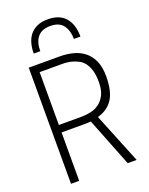

<svg xmlns="http://www.w3.org/2000/svg" viewBox="-184 -1119 942 1212"><g transform="rotate(-20 287.0 -513.0)"><path d="M517 0H457L328 -327Q320 -326 311 -325.5Q302 -325 290 -325H131V0H76V-780H284Q331 -780 373.5 -769Q416 -758 448 -732.5Q480 -707 498.5 -665.5Q517 -624 517 -562Q517 -463 483 -410Q449 -357 380 -338ZM285 -375Q315 -375 346.5 -382Q378 -389 403.5 -408Q429 -427 445 -459.5Q461 -492 461 -544Q461 -593 451 -624.5Q441 -656 425 -676Q409 -696 388.5 -706Q368 -716 348 -722Q316 -730 285 -730H131V-375ZM450 -853H406Q406 -909 379.5 -945Q353 -981 293 -981Q235 -981 207.5 -947Q180 -913 180 -853H136Q136 -887 144 -918.5Q152 -950 170.5 -974Q189 -998 219 -1012Q249 -1026 293 -1026Q371 -1026 410.5 -980Q450 -934 450 -853Z"/></g></svg>

Font: Tanohe Sans Light
Style: Regular
Weight: 300
Designer: Village Type and Design LLC & Cristiano Sobral
Foundry: Cooper Hewitt Smithsonian Design Museum
Version: Version 1.00;September 29, 2021;FontCreator 13.0.0.2655 64-b